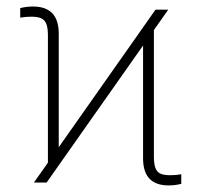

<svg xmlns="http://www.w3.org/2000/svg" viewBox="-20 -560 620 589"><path d="M127 -61V-451.2Q127 -474.1 122.3 -486.3Q117.7 -498.5 106.7 -503.7Q95.7 -508.8 76.2 -508.8Q59.6 -508.8 42 -505.9V-535.2Q61.5 -540 81.1 -540Q160.2 -540 160.2 -457V-108.4L457 -530.3H496.1L452.1 -467.8V-80.1Q452.1 -57.1 456.8 -44.7Q461.4 -32.2 472.2 -27.3Q482.9 -22.5 502 -22.5Q520 -22.5 536.1 -25.4V3.9Q518.1 8.8 497.1 8.8Q418.9 8.8 418.9 -74.2V-420.4L123 0H84Z"/></svg>

Font: Pretendard Thin
Style: Regular
Weight: 100
Designer: Base glyphs from Inter by Rasmus Andersson; Hangeul glyphs from Noto Sans CJK(Source Han Sans) by Jang Soo-young and Kan
Foundry: Kil Hyung-jin
Version: Version 1.309